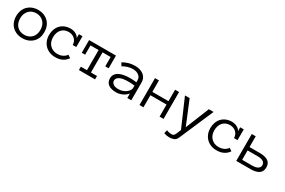

<svg xmlns="http://www.w3.org/2000/svg" viewBox="91 -1543 4175 2814"><g transform="rotate(30 2178.5 -136.5)"><path d="M466.8 -226.1Q466.8 -172.9 450 -129.4Q433.1 -85.9 401.6 -54.9Q370.1 -23.9 326.2 -6.3Q282.2 11.2 228 11.2Q174.8 11.2 130.9 -6.3Q86.9 -23.9 55.4 -54.9Q23.9 -85.9 7.1 -129.4Q-9.8 -172.9 -9.8 -226.1Q-9.8 -277.8 7.1 -322.5Q23.9 -367.2 55.4 -398.7Q86.9 -430.2 130.9 -448Q174.8 -465.8 228 -465.8Q282.2 -465.8 326.2 -448Q370.1 -430.2 401.6 -398.7Q433.1 -367.2 450 -322.5Q466.8 -277.8 466.8 -226.1ZM399.9 -226.1Q399.9 -265.1 388.4 -298.1Q377 -331.1 354.5 -356Q332 -380.9 300 -395Q268.1 -409.2 228 -409.2Q188 -409.2 156 -395Q124 -380.9 102.1 -356Q80.1 -331.1 68.6 -298.1Q57.1 -265.1 57.1 -226.1Q57.1 -187 68.6 -154.1Q80.1 -121.1 102.1 -97.2Q124 -73.2 156 -59.6Q188 -45.9 228 -45.9Q268.1 -45.9 300 -59.6Q332 -73.2 354.5 -97.2Q377 -121.1 388.4 -154.1Q399.9 -187 399.9 -226.1Z M983.9 -85.9Q955.1 -41 905 -14.9Q855 11.2 786.1 11.2Q732.9 11.2 688.5 -6.3Q644 -23.9 612.5 -55.4Q581.1 -86.9 563.5 -130.4Q545.9 -173.8 545.9 -227.1Q545.9 -278.8 562 -323Q578.1 -367.2 607.9 -398.7Q637.7 -430.2 680.9 -448Q724.1 -465.8 776.9 -465.8Q797.9 -465.8 819.8 -460.9Q841.8 -456.1 861.3 -446Q880.9 -436 896.5 -422.1Q912.1 -408.2 919.9 -389.2V-455.1H980V-272.9H919.9Q919.9 -303.2 908.9 -328.1Q897.9 -353 878.9 -371.1Q859.9 -389.2 833.5 -399.2Q807.1 -409.2 776.9 -409.2Q735.8 -409.2 705.3 -395Q674.8 -380.9 654.3 -356.4Q633.8 -332 623.3 -299.1Q612.8 -266.1 612.8 -227.1Q612.8 -188 624.8 -155Q636.7 -122.1 659.4 -98.1Q682.1 -74.2 714.1 -60.1Q746.1 -45.9 786.1 -45.9Q836.9 -45.9 876.5 -65.4Q916 -85 937 -118.2Z M1546.9 -240.2H1489.7V-397.9H1353V-57.1H1455.6V0H1182.6V-57.1H1285.6V-397.9H1148.9V-240.2H1091.8V-455.1H1546.9Z M1636.7 -123Q1636.7 -166 1658.2 -195.1Q1679.7 -224.1 1714.6 -241Q1749.5 -257.8 1794.7 -265.4Q1839.8 -272.9 1886.7 -272.9Q1904.8 -272.9 1919.2 -272.5Q1933.6 -272 1946.5 -271Q1959.5 -270 1972.7 -268.6Q1985.8 -267.1 2001.5 -265.1V-297.9Q2001.5 -331.1 1987.1 -352.5Q1972.7 -374 1951.7 -386.5Q1930.7 -398.9 1907.7 -404.1Q1884.8 -409.2 1868.7 -409.2Q1817.9 -409.2 1774.9 -395.5Q1731.9 -381.8 1694.8 -358.9L1664.6 -409.2Q1705.6 -434.1 1756.6 -450Q1807.6 -465.8 1868.7 -465.8Q1905.8 -465.8 1941.7 -456.3Q1977.5 -446.8 2006.1 -427Q2034.7 -407.2 2051.8 -375Q2068.8 -342.8 2068.8 -297.9V0H2001.5V-76.2Q1983.9 -54.2 1961.7 -37.6Q1939.5 -21 1915 -10.5Q1890.6 0 1866.2 5.6Q1841.8 11.2 1819.8 11.2Q1729.5 11.2 1683.1 -23.4Q1636.7 -58.1 1636.7 -123ZM1819.8 -45.9Q1861.8 -45.9 1895.3 -58.3Q1928.7 -70.8 1952.1 -89.4Q1975.6 -107.9 1988.5 -128.9Q2001.5 -149.9 2001.5 -167V-210Q1968.8 -214.8 1938.7 -215.3Q1908.7 -215.8 1886.7 -215.8Q1850.6 -215.8 1817.1 -210.9Q1783.7 -206.1 1758.8 -195.1Q1733.9 -184.1 1718.8 -166.5Q1703.6 -148.9 1703.6 -123Q1703.6 -94.2 1731.7 -70.1Q1759.8 -45.9 1819.8 -45.9Z M2614.7 0H2547.4V-204.1H2274.4V0H2207.5V-455.1H2274.4V-261.2H2547.4V-455.1H2614.7Z M3198.7 -455.1 2952.6 115.2Q2933.6 163.1 2898.9 178Q2864.3 192.9 2822.3 192.9Q2775.4 192.9 2728.5 175.8L2741.7 118.2Q2764.6 127.9 2786.6 132.1Q2808.6 136.2 2822.3 136.2Q2855.5 136.2 2867.9 120.1Q2880.4 104 2889.6 82L2917.5 13.2L2714.4 -455.1H2793.5L2957.5 -57.1L3118.7 -455.1Z M3713.4 -85.9Q3684.6 -41 3634.5 -14.9Q3584.5 11.2 3515.6 11.2Q3462.4 11.2 3418 -6.3Q3373.5 -23.9 3342 -55.4Q3310.5 -86.9 3293 -130.4Q3275.4 -173.8 3275.4 -227.1Q3275.4 -278.8 3291.5 -323Q3307.6 -367.2 3337.4 -398.7Q3367.2 -430.2 3410.4 -448Q3453.6 -465.8 3506.3 -465.8Q3527.3 -465.8 3549.3 -460.9Q3571.3 -456.1 3590.8 -446Q3610.4 -436 3626 -422.1Q3641.6 -408.2 3649.4 -389.2V-455.1H3709.5V-272.9H3649.4Q3649.4 -303.2 3638.4 -328.1Q3627.4 -353 3608.4 -371.1Q3589.4 -389.2 3563 -399.2Q3536.6 -409.2 3506.3 -409.2Q3465.3 -409.2 3434.8 -395Q3404.3 -380.9 3383.8 -356.4Q3363.3 -332 3352.8 -299.1Q3342.3 -266.1 3342.3 -227.1Q3342.3 -188 3354.2 -155Q3366.2 -122.1 3388.9 -98.1Q3411.6 -74.2 3443.6 -60.1Q3475.6 -45.9 3515.6 -45.9Q3566.4 -45.9 3606 -65.4Q3645.5 -85 3666.5 -118.2Z M3912.1 -272.9H4086.4Q4177.2 -272.9 4226.3 -240.5Q4275.4 -208 4275.4 -137.2Q4275.4 -65.9 4226.8 -33Q4178.2 0 4087.4 0H3845.2V-455.1H3912.1ZM4208.5 -137.2Q4208.5 -174.8 4175.8 -195.3Q4143.1 -215.8 4086.4 -215.8H3912.1V-57.1H4086.4Q4143.1 -57.1 4175.8 -78.1Q4208.5 -99.1 4208.5 -137.2Z"/></g></svg>

Font: Anonymous Pro
Style: Regular
Weight: 400
Monospace: yes
Designer: Mark Simonson
Version: Version 1.002